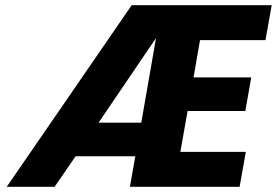

<svg xmlns="http://www.w3.org/2000/svg" viewBox="-20 -722 1070 742"><path d="M753 -567 728 -423H951L928 -293H705L677 -135H930L906 0H482L503 -118H272L191 0H6L489 -702H1030L1006 -567ZM526 -248 583 -575 361 -248Z"/></svg>

Font: Fz Poppins
Style: Bold Italic
Weight: 700
Italic angle: -10°
Designer: Ninad Kale (Devanagari), Jonny Pinhorn (Latin)
Foundry: Indian Type Foundry
Version: Vit hóa bi Vntype.Com & FontZin.Com